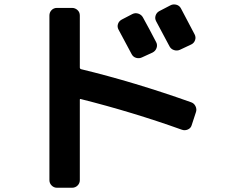

<svg xmlns="http://www.w3.org/2000/svg" viewBox="-20 -799 1040 882"><path d="M636.7 -718.8Q667 -664.1 697.3 -605.5Q704.1 -592.8 699.2 -578.6Q694.3 -564.5 680.7 -557.6L631.8 -535.2Q619.1 -529.3 605.5 -533.2Q591.8 -537.1 585 -549.8Q583 -552.7 524.4 -663.1Q517.6 -675.8 522 -689Q526.4 -702.1 539.1 -709L587.9 -734.4Q601.6 -741.2 615.7 -736.3Q629.9 -731.4 636.7 -718.8ZM762.7 -774.4Q775.4 -781.2 790 -777.3Q804.7 -773.4 811.5 -759.8Q823.2 -737.3 845.2 -695.8Q867.2 -654.3 874 -641.1Q880.9 -627.9 876 -614.3Q871.1 -600.6 858.4 -594.7L806.6 -570.3Q793.9 -564.5 779.8 -568.8Q765.6 -573.2 758.8 -585.9Q727.5 -644.5 697.3 -701.2Q690.4 -713.9 694.8 -727.5Q699.2 -741.2 711.9 -748ZM242.2 63.5Q227.5 63.5 217.3 53.2Q207 43 207 28.3V-727.5Q207 -742.2 216.8 -752.4Q226.6 -762.7 242.2 -762.7H310.5Q325.2 -762.7 335.9 -752.9Q346.7 -743.2 346.7 -727.5V-488.3Q346.7 -483.4 351.6 -481.4Q597.7 -421.9 858.4 -329.1Q872.1 -324.2 878.4 -310.5Q884.8 -296.9 879.9 -283.2L860.4 -223.6Q856.4 -210 842.8 -204.1Q829.1 -198.2 815.4 -203.1Q588.9 -284.2 351.6 -343.8Q346.7 -345.7 346.7 -340.8V28.3Q346.7 43 336.4 53.2Q326.2 63.5 310.5 63.5Z"/></svg>

Font: Rounded-L Mgen+ 1m bold
Style: Bold
Weight: 700
Designer: [Source Han Sans]
Ryoko NISHIZUKA  (kana & ideographs); Paul D. Hunt (Latin, Greek & Cyrillic); Wenlong ZHANG  (bopomofo
Version: Version 1.059.20150602